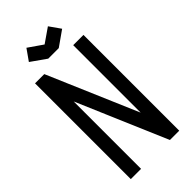

<svg xmlns="http://www.w3.org/2000/svg" viewBox="-260 -905 969 969"><g transform="rotate(-45 225.0 -420.5)"><path d="M225.1 -788.1 301.8 -841.3 343.8 -781.7 262.7 -724.6H187.5L106.4 -781.7L148.4 -841.3ZM125.5 0H52.2V-683.6H118.2L324.7 -202.1V-683.6H397.9V0H331.5L125.5 -481Z"/></g></svg>

Font: Anka/Coder Narrow
Style: Regular
Weight: 400
Width: 3
Monospace: yes
Version: Version 001.100